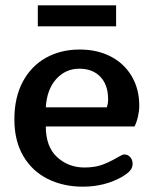

<svg xmlns="http://www.w3.org/2000/svg" viewBox="-20 -687 574 721"><path d="M122 -667H416V-588H122ZM34 -239Q34 -321 65.5 -380Q97 -439 152.5 -470Q208 -501 279 -501Q345 -501 395.5 -475Q446 -449 474.5 -401Q503 -353 503 -289Q503 -271 498 -249Q493 -227 485 -212H152Q152 -136 194.5 -97Q237 -58 297 -58Q332 -58 358.5 -66.5Q385 -75 418 -94Q422 -96 431.5 -101.5Q441 -107 447 -107Q460 -107 469 -97Q478 -87 478 -72Q478 -58 469 -47Q460 -36 440 -24Q374 14 291 14Q218 14 159.5 -15Q101 -44 67.5 -101Q34 -158 34 -239ZM381 -284Q386 -297 386 -314Q386 -368 357 -398.5Q328 -429 278 -429Q226 -429 191 -390Q156 -351 152 -284Z"/></svg>

Font: MaitreeSemiBold
Style: Regular
Weight: 600
Designer: CadsonDemak Team
Foundry: CadsonDemak
Version: Version 1.000